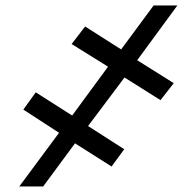

<svg xmlns="http://www.w3.org/2000/svg" viewBox="-20 -675 693 695"><path d="M430.7 -394.5 298.8 -218.8 429.7 -134.8 383.8 -72.3 251.5 -156.2 136.2 0H49.8L193.8 -194.3L64.5 -278.3L109.4 -340.8L241.2 -256.8L371.1 -433.6L239.3 -515.6L288.1 -579.1L418.5 -496.1L536.1 -655.3H622.1L476.6 -457L608.9 -374L561 -312.5Z"/></svg>

Font: Inter 16pt SemiBold
Style: Italic
Weight: 600
Italic angle: -9.3988°
Version: Version 4.001;git-66647c0bb